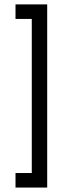

<svg xmlns="http://www.w3.org/2000/svg" viewBox="-20 -760 292 864"><path d="M49.8 18.6H123V-674.8H49.8V-740.2H192.4V84H49.8Z"/></svg>

Font: Altinn-DIN Condensed
Style: Regular
Weight: 400
Width: 3
Designer: Charles Nix
Foundry: Altinn
Version: Version 2.00